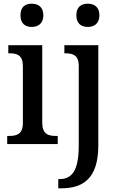

<svg xmlns="http://www.w3.org/2000/svg" viewBox="-20 -781 643 1041"><path d="M152 -635C186 -635 215 -653 215 -698C215 -744 186 -761 152 -761C117 -761 91 -744 91 -698C91 -653 117 -635 152 -635ZM456 -635C490 -635 519 -653 519 -698C519 -744 490 -761 456 -761C421 -761 394 -744 394 -698C394 -653 421 -635 456 -635ZM19 0H293V-44H282C240 -44 209 -55 209 -117V-536H25V-492H33C73 -492 104 -481 104 -423V-113C104 -55 72 -44 31 -44H19ZM296 240H312C430 240 513 187 513 8V-536H329V-492H333C374 -492 407 -483 407 -424V7C407 147 369 190 302 190H296Z"/></svg>

Font: Noto Serif Ethiopic SemiCondensed Medium
Style: Regular
Weight: 500
Width: 4
Designer: Monotype Design Team
Foundry: Monotype Imaging Inc.
Version: Version 2.102